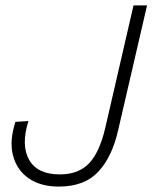

<svg xmlns="http://www.w3.org/2000/svg" viewBox="-20 -680 563 709"><path d="M197 9Q130 9 86 -21.5Q42 -52 28 -106Q14 -160 37 -230L85 -233Q57 -144 87.5 -90Q118 -36 201 -36Q270 -36 309 -77Q348 -118 369 -209L473 -660H523L416 -198Q394 -101 343 -46Q292 9 197 9Z"/></svg>

Font: Work Sans Light
Style: Italic
Weight: 300
Italic angle: -13°
Designer: Wei Huang
Foundry: Wei Huang
Version: Version 2.010; ttfautohint (v1.8.3)